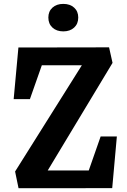

<svg xmlns="http://www.w3.org/2000/svg" viewBox="-20 -976 660 996"><path d="M58.3 -86.3 429.6 -677.2 445.7 -637.5H149L204.3 -658.2L135.1 -461.6H50.9L75.5 -729.6L545.8 -730.4L563.8 -649.8L205 -54.3L193 -91.8H488.6L433.2 -71.1L502.1 -268H586.2L562.1 0L76.2 0.4ZM230.8 -885.1Q230.8 -917.2 252.2 -936.5Q273.6 -955.8 308.3 -955.8Q343.1 -955.8 364.5 -936.5Q385.9 -917.2 385.9 -885.1Q385.9 -852.5 364.5 -832.8Q343.1 -813.2 308.3 -813.2Q273.6 -813.2 252.2 -832.8Q230.8 -852.5 230.8 -885.1Z"/></svg>

Font: Monaspace Xenon Var ExtraLight
Style: Regular
Weight: 200
Designer: Riley Cran and the Lettermatic Team
Version: Version 1.200 (Monaspace Xenon Var)